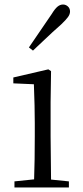

<svg xmlns="http://www.w3.org/2000/svg" viewBox="-20 -830 368 850"><path d="M209 -768Q223 -791 234.5 -800.5Q246 -810 259 -810Q271 -810 280.5 -801.5Q290 -793 290 -779Q290 -767 281 -754.5Q272 -742 251 -722Q226 -701 146 -625L126 -606L108 -620ZM44 -27 131 -36Q134 -119 134 -227V-285Q134 -357 130 -457L39 -461V-487L194 -523L206 -515L204 -378V-227L206 -35L285 -27V0H44Z"/></svg>

Font: GL-CurulMinamoto Light
Style: Regular
Weight: 300
Designer: Eunice (kana); Ryoko NISHIZUKA 西塚涼子 (ideographs); Frank Grießhammer (Latin, Greek & Cyrillic); Wenlong ZHANG
Foundry: Gutenberg Labo; Adobe
Version: Version 1.002